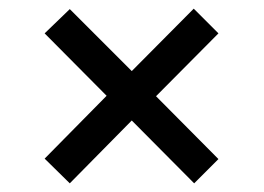

<svg xmlns="http://www.w3.org/2000/svg" viewBox="-20 -580 609 443"><path d="M141 -157 83 -214 226 -359 83 -503 141 -559 284 -416 427 -560 484 -503 340 -358 484 -213 428 -157 284 -302Z"/></svg>

Font: Noto Serif Black
Style: Italic
Weight: 900
Italic angle: -12°
Designer: Monotype Design Team
Foundry: Monotype Imaging Inc.
Version: Version 2.013